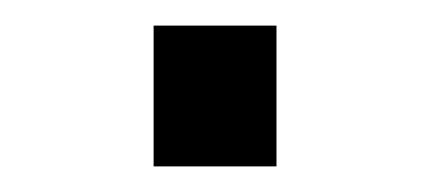

<svg xmlns="http://www.w3.org/2000/svg" viewBox="-20 -408 336 150"><path d="M100 -278V-388H196V-278Z"/></svg>

Font: Alexandria Light
Style: Regular
Weight: 300
Designer: Mohamed Gaber
Foundry: Kief Type Foundry
Version: Version 5.100